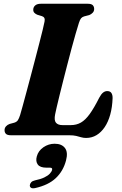

<svg xmlns="http://www.w3.org/2000/svg" viewBox="-20 -720 649 1022"><path d="M348.8 0H39Q18.5 0 11.2 -7.9Q3.9 -15.8 4.3 -27.8Q4.4 -39.2 12 -47.6Q19.5 -56.1 31.4 -60.3L55.9 -66.9Q68.9 -71 75 -79.9Q81 -88.9 87.1 -107.7Q91.7 -123 100.2 -154Q108.6 -185 119.7 -225.9Q130.8 -266.8 143 -313Q155.2 -359.1 167.2 -405Q179.1 -450.8 189.6 -491.3Q200 -531.7 207.3 -561.5Q214.6 -591.2 217.1 -605.1Q219.6 -617.2 216 -624.2Q212.3 -631.1 203.6 -633.9L178.6 -641.5Q169.2 -645.4 163.1 -651.7Q157 -657.9 157 -667.8Q157 -682.1 167.4 -691.1Q177.8 -700 197.4 -700H446.6Q466.8 -700 474 -692.2Q481.2 -684.4 481.2 -672.4Q481.2 -660.3 473.4 -652.2Q465.7 -644 455.2 -639.8L427.7 -632.7Q417.4 -629.6 411.4 -622.5Q405.5 -615.3 400 -598Q392.5 -574.8 382.5 -539.9Q372.5 -505 361.3 -463.5Q350.2 -421.9 338.8 -377.9Q327.4 -333.8 316.6 -291.3Q305.8 -248.8 296.9 -212.4Q288.1 -176 281.8 -149.6Q275.6 -123.3 273.5 -111.6Q267.1 -79.8 277.8 -66.9Q288.5 -54 313.1 -54H356.4Q387 -54 410.7 -67.6Q434.5 -81.2 457.4 -112.9Q480.4 -144.7 507.9 -199.3Q518.6 -219.3 528.8 -227.2Q539.1 -235.2 550.3 -235.2Q566.4 -235.2 573 -224.9Q579.7 -214.7 579.3 -197.4Q577.7 -149.6 566.9 -110.4Q556.1 -71.3 537.4 -43.5Q518.7 -15.7 493.8 -0.7Q468.9 14.3 438.2 14.3Q424.3 14.3 412.2 10.7Q400.1 7.1 385.6 3.5Q371.2 0 348.8 0ZM227.2 172.5Q193.1 172.5 180.9 155.5Q168.7 138.5 175.8 112.8Q183.7 82.7 211 63.9Q238.4 45.1 270.8 45.1Q308.4 45.1 325.7 67.8Q343.1 90.4 331.4 134.5Q316.4 191.1 276.9 228.2Q237.5 265.4 167.1 281.1Q152.5 284.2 145.5 279.8Q138.5 275.5 138.7 266.4Q139.4 257.8 145.9 250.4Q152.4 243.1 166.1 240.1Q196.6 233.8 215.8 224.5Q235.1 215.2 245.1 204.4Q255.1 193.6 257.3 184Q260.3 172.5 245.7 172.5Z"/></svg>

Font: Fraunces
Style: Italic
Weight: 900
Italic angle: -16°
Version: Version 1.000;[0bf87f6ff]